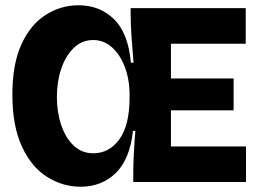

<svg xmlns="http://www.w3.org/2000/svg" viewBox="-20 -691 982 729"><path d="M286 18Q218 18 158.5 -19.5Q99 -57 63 -135Q27 -213 27 -332Q27 -448 61.5 -523Q96 -598 153.5 -634.5Q211 -671 278 -671Q359 -671 413 -618Q467 -565 477 -453H487Q483 -499 479.5 -549.5Q476 -600 476 -643V-660H913V-525H629V-393H867V-272H629V-135H914V0H486V-35Q486 -61 488 -104.5Q490 -148 494 -194H485Q473 -86 419.5 -34Q366 18 286 18ZM334 -109Q395 -109 433.5 -162.5Q472 -216 472 -321V-330Q472 -389 454 -436.5Q436 -484 405 -511.5Q374 -539 334 -539Q291 -539 260 -509Q229 -479 212.5 -430Q196 -381 196 -323Q196 -265 212.5 -216Q229 -167 260 -138Q291 -109 334 -109Z"/></svg>

Font: Bricolage Grotesque 48pt ExtraBold
Style: Regular
Weight: 800
Designer: Mathieu Triay
Foundry: Atelier Triay
Version: Version 1.000; ttfautohint (v1.8.4.7-5d5b);gftools[0.9.32]